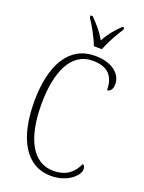

<svg xmlns="http://www.w3.org/2000/svg" viewBox="-172 -1012 824 1101"><g transform="rotate(20 239.5 -461.5)"><path d="M261 -773H310C327 -818 362 -882 388 -920V-933H376C337 -893 311 -864 287 -818C261 -864 234 -893 196 -933H183V-920C209 -882 245 -818 261 -773ZM283 10C388 10 447 -54 447 -88C447 -103 442 -112 433 -117C409 -64 368 -22 286 -22C154 -22 92 -160 92 -358C92 -556 153 -693 284 -693C383 -693 418 -641 418 -562C438 -562 451 -580 451 -611C451 -670 395 -724 287 -724C130 -724 48 -583 48 -358C48 -136 128 10 283 10Z"/></g></svg>

Font: Noto Serif Thai Condensed ExtraLight
Style: Regular
Weight: 200
Width: 3
Designer: Monotype Design Team
Foundry: Monotype Imaging Inc.
Version: Version 2.002